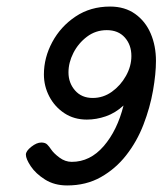

<svg xmlns="http://www.w3.org/2000/svg" viewBox="-20 -558 514 586"><path d="M365 -84Q398 -126 418 -178Q438 -230 447 -281.5Q456 -333 456 -372Q456 -418 440 -455.5Q424 -493 392.5 -515.5Q361 -538 316 -538Q256 -538 210.5 -507.5Q165 -477 139.5 -429.5Q114 -382 114 -331Q114 -295 130.5 -263.5Q147 -232 176.5 -212.5Q206 -193 245 -193Q274 -193 303 -203Q332 -213 357 -236Q338 -160 296.5 -112Q255 -64 199 -64Q179 -64 161.5 -77Q144 -90 136 -102Q130 -111 124 -117Q118 -123 106 -123Q92 -123 75.5 -110Q59 -97 59 -86Q59 -73 74 -50.5Q89 -28 117.5 -10Q146 8 185 8Q243 8 288 -17.5Q333 -43 365 -84ZM381 -387Q381 -356 364.5 -326.5Q348 -297 321.5 -278Q295 -259 263 -259Q229 -259 209 -282Q189 -305 189 -337Q189 -367 204 -396.5Q219 -426 245.5 -446Q272 -466 306 -466Q341 -466 361 -443.5Q381 -421 381 -387Z"/></svg>

Font: Lisu Bosa
Style: Italic
Weight: 400
Italic angle: -19°
Designer: David Morse, Annie Olsen, Victor Gaultney, Frank Grießhammer (Latin)
Foundry: SIL International
Version: Version 2.000